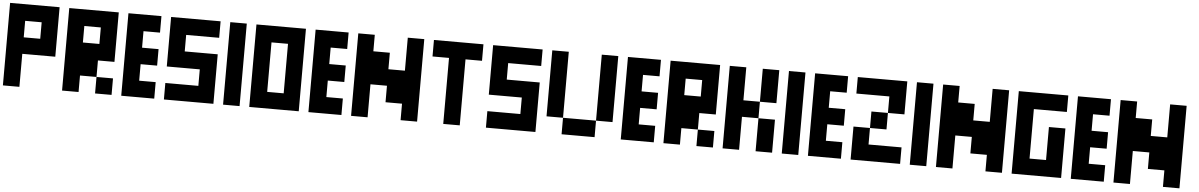

<svg xmlns="http://www.w3.org/2000/svg" viewBox="-32 -837 9050 1449"><g transform="rotate(5 4493.0 -112.5)"><path d="M250 -174.8V-299.8H125V-174.8ZM0 200.2V-424.8H375V-49.8H125V200.2Z M698.2 200.2V75.2H823.2V200.2ZM698.2 -174.8V-299.8H573.2V-174.8ZM448.2 200.2V-424.8H823.2V-49.8H698.2V75.2H573.2V200.2Z M896.5 200.2V-424.8H1146.5V-299.8H1021.5V-174.8H1146.5V-49.8H1021.5V75.2H1146.5V200.2Z M1219.7 200.2V75.2H1469.7V-49.8H1219.7V-424.8H1594.7V-299.8H1344.7V-174.8H1594.7V200.2Z M1668 200.2V-424.8H1793V200.2Z M2116.2 75.2V-299.8H1991.2V75.2ZM1866.2 200.2V-424.8H2241.2V200.2Z M2314.5 200.2V-424.8H2564.5V-299.8H2439.5V-174.8H2564.5V-49.8H2439.5V75.2H2564.5V200.2Z M2637.7 200.2V-424.8H2762.7V-299.8H2887.7V-174.8H3012.7V-424.8H3137.7V200.2H3012.7V75.2H2887.7V-49.8H2762.7V200.2Z M3335.9 200.2V-299.8H3210.9V-424.8H3585.9V-299.8H3460.9V200.2Z M3659.2 200.2V75.2H3909.2V-49.8H3659.2V-424.8H4034.2V-299.8H3784.2V-174.8H4034.2V200.2Z M4232.4 200.2V75.2H4482.4V200.2ZM4107.4 75.2V-424.8H4232.4V75.2ZM4482.4 75.2V-424.8H4607.4V75.2Z M4680.7 200.2V-424.8H4930.7V-299.8H4805.7V-174.8H4930.7V-49.8H4805.7V75.2H4930.7V200.2Z M5253.9 200.2V75.2H5378.9V200.2ZM5253.9 -174.8V-299.8H5128.9V-174.8ZM5003.9 200.2V-424.8H5378.9V-49.8H5253.9V75.2H5128.9V200.2Z M5702.1 200.2V-49.8H5827.1V200.2ZM5452.1 200.2V-424.8H5577.1V-174.8H5702.1V-49.8H5577.1V200.2ZM5702.1 -174.8V-424.8H5827.1V-174.8Z M5900.4 200.2V-424.8H6025.4V200.2Z M6098.6 200.2V-424.8H6348.6V-299.8H6223.6V-174.8H6348.6V-49.8H6223.6V75.2H6348.6V200.2Z M6421.9 200.2V-49.8H6546.9V75.2H6796.9V200.2ZM6546.9 -49.8V-174.8H6671.9V-49.8ZM6671.9 -174.8V-299.8H6421.9V-424.8H6796.9V-174.8Z M6870.1 200.2V-424.8H6995.1V200.2Z M7068.4 200.2V-424.8H7193.4V-299.8H7318.4V-174.8H7443.4V-424.8H7568.4V200.2H7443.4V75.2H7318.4V-49.8H7193.4V200.2Z M7641.6 200.2V-424.8H8016.6V-299.8H7766.6V75.2H7891.6V-174.8H8016.6V200.2Z M8089.8 200.2V-424.8H8339.8V-299.8H8214.8V-174.8H8339.8V-49.8H8214.8V75.2H8339.8V200.2Z M8413.1 200.2V-424.8H8538.1V-299.8H8663.1V-174.8H8788.1V-424.8H8913.1V200.2H8788.1V75.2H8663.1V-49.8H8538.1V200.2Z"/></g></svg>

Font: Ishtika
Style: Block
Weight: 400
Designer: Kailash Nadh
Version: Version 2.3